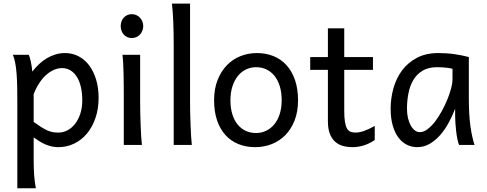

<svg xmlns="http://www.w3.org/2000/svg" viewBox="-20 -801 2689 1061"><path d="M166 -127Q190.9 -109.4 209.2 -97.9Q227.5 -86.4 242.7 -79.8Q257.8 -73.2 271.7 -70.8Q285.6 -68.4 302.7 -68.4Q328.6 -68.4 352.3 -80.6Q376 -92.8 394.3 -116Q412.6 -139.2 423.6 -172.1Q434.6 -205.1 434.6 -246.6Q434.6 -287.1 427 -320.1Q419.4 -353 404.8 -376.2Q390.1 -399.4 369.4 -412.1Q348.6 -424.8 322.3 -424.8Q301.3 -424.8 279.3 -415.5Q257.3 -406.2 236.6 -388.2Q215.8 -370.1 197.8 -343Q179.7 -315.9 166 -280.8ZM139.2 -498Q144.5 -485.4 149.9 -462.2Q155.3 -439 158.7 -405.3Q175.8 -427.7 196 -446.8Q216.3 -465.8 239 -479.2Q261.7 -492.7 286.9 -500.2Q312 -507.8 339.4 -507.8Q380.9 -507.8 415.3 -489.5Q449.7 -471.2 473.9 -438.2Q498 -405.3 511.5 -360.1Q524.9 -314.9 524.9 -261.2Q524.9 -198.7 507.3 -148.2Q489.7 -97.7 459.7 -62Q429.7 -26.4 389.2 -7.1Q348.6 12.2 302.7 12.2Q283.2 12.2 265.9 8.3Q248.5 4.4 232.2 -2.4Q215.8 -9.3 199.7 -19.3Q183.6 -29.3 166 -41.5V73.2Q166 102.5 166.7 126.2Q167.5 149.9 168.9 169.9Q170.4 189.9 172.9 206.8Q175.3 223.6 178.2 239.3H75.7V-236.8Q75.7 -282.2 75 -321Q74.2 -359.9 71.8 -392.3Q69.3 -424.8 64.5 -451.2Q59.6 -477.5 51.3 -498Z M647 -656.7Q647 -670.4 651.4 -682.4Q655.8 -694.3 663.8 -703.4Q671.9 -712.4 683.1 -717.5Q694.3 -722.7 708 -722.7Q721.7 -722.7 733.4 -717.5Q745.1 -712.4 753.4 -703.4Q761.7 -694.3 766.6 -682.4Q771.5 -670.4 771.5 -656.7Q771.5 -643.1 766.6 -631.1Q761.7 -619.1 753.4 -610.1Q745.1 -601.1 733.4 -595.9Q721.7 -590.8 708 -590.8Q694.3 -590.8 683.1 -595.9Q671.9 -601.1 663.8 -610.1Q655.8 -619.1 651.4 -631.1Q647 -643.1 647 -656.7ZM754.4 -231.9Q754.4 -208.5 755.1 -176.5Q755.9 -144.5 757.1 -111.8Q758.3 -79.1 760 -49.3Q761.7 -19.5 764.2 0H664.1V-258.8Q664.1 -294.4 663.8 -329.1Q663.6 -363.8 662.8 -394.8Q662.1 -425.8 660.6 -452.4Q659.2 -479 656.7 -498H754.4Z M1030.3 -231.9Q1030.3 -208.5 1031 -176.8Q1031.7 -145 1033 -112.3Q1034.2 -79.6 1035.9 -49.8Q1037.6 -20 1040 0H939.9V-551.8Q939.9 -623 937.5 -680.9Q935.1 -738.8 930.2 -781.2H1030.3Z M1253.4 -246.6Q1253.4 -204.1 1263.7 -170.4Q1273.9 -136.7 1292.7 -113.5Q1311.5 -90.3 1337.4 -78.1Q1363.3 -65.9 1395 -65.9Q1424.3 -65.9 1450.2 -78.1Q1476.1 -90.3 1495.4 -113.5Q1514.6 -136.7 1525.6 -170.4Q1536.6 -204.1 1536.6 -246.6Q1536.6 -289.6 1526.4 -323.5Q1516.1 -357.4 1497.3 -381.1Q1478.5 -404.8 1452.4 -417.2Q1426.3 -429.7 1395 -429.7Q1365.2 -429.7 1339.4 -417.2Q1313.5 -404.8 1294.4 -381.1Q1275.4 -357.4 1264.4 -323.5Q1253.4 -289.6 1253.4 -246.6ZM1163.1 -246.6Q1163.1 -309.6 1182.1 -358.2Q1201.2 -406.7 1233.4 -440.2Q1265.6 -473.6 1308.6 -490.7Q1351.6 -507.8 1399.9 -507.8Q1450.2 -507.8 1491.9 -490.7Q1533.7 -473.6 1563.7 -440.2Q1593.8 -406.7 1610.4 -358.2Q1627 -309.6 1627 -246.6Q1627 -183.6 1607.9 -135.3Q1588.9 -86.9 1556.6 -54.2Q1524.4 -21.5 1481.4 -4.6Q1438.5 12.2 1390.1 12.2Q1339.8 12.2 1298.1 -4.6Q1256.3 -21.5 1226.3 -54.2Q1196.3 -86.9 1179.7 -135.3Q1163.1 -183.6 1163.1 -246.6Z M1694.3 -485.8H1792V-644.5H1882.3V-485.8H2041V-415H1882.3V-190.4Q1882.3 -152.8 1886 -128.9Q1889.6 -105 1897.2 -91.6Q1904.8 -78.1 1916.5 -73.2Q1928.2 -68.4 1944.8 -68.4Q1965.8 -68.4 1992.2 -77.6Q2018.6 -86.9 2050.8 -105V-26.9Q2017.1 -4.9 1986.3 3.7Q1955.6 12.2 1929.7 12.2Q1900.9 12.2 1876 5.6Q1851.1 -1 1832.3 -17.6Q1813.5 -34.2 1802.7 -61.8Q1792 -89.4 1792 -131.8V-415H1694.3Z M2480.5 -420.9Q2474.6 -422.4 2467.3 -423.8Q2460 -425.3 2450 -426.5Q2439.9 -427.7 2426.5 -428.7Q2413.1 -429.7 2395 -429.7Q2347.2 -429.7 2315.2 -410.4Q2283.2 -391.1 2264.2 -359.1Q2245.1 -327.1 2237.1 -285.6Q2229 -244.1 2229 -200.2Q2229 -171.9 2234.6 -148.2Q2240.2 -124.5 2250 -107.2Q2259.8 -89.8 2272.5 -80.3Q2285.2 -70.8 2299.8 -70.8Q2321.3 -70.8 2343 -87.4Q2364.7 -104 2384.8 -130.1Q2404.8 -156.2 2422.4 -188.7Q2439.9 -221.2 2452.9 -253.2Q2465.8 -285.2 2473.1 -313.5Q2480.5 -341.8 2480.5 -358.9ZM2517.1 0Q2511.7 -11.7 2507.6 -32.2Q2503.4 -52.7 2500.7 -75.9Q2498 -99.1 2496.6 -122.1Q2495.1 -145 2495.1 -161.1V-200.2Q2480.5 -162.1 2460.2 -124.3Q2439.9 -86.4 2413.8 -56.2Q2387.7 -25.9 2355.5 -6.8Q2323.2 12.2 2285.2 12.2Q2254.4 12.2 2227.5 -1.5Q2200.7 -15.1 2180.9 -42Q2161.1 -68.8 2149.9 -108.6Q2138.7 -148.4 2138.7 -200.2Q2138.7 -258.3 2154.3 -313.7Q2169.9 -369.1 2202.1 -412.4Q2234.4 -455.6 2284.2 -481.7Q2334 -507.8 2402.3 -507.8Q2449.7 -507.8 2491.7 -501.7Q2533.7 -495.6 2570.8 -485.8V-258.8Q2570.8 -166.5 2579.6 -103.8Q2588.4 -41 2602.5 0Z"/></svg>

Font: Andika FrenchTight
Style: Regular
Weight: 400
Designer: Victor Gaultney, Annie Olsen, Julie Remington, Don Collingsworth, Eric Hays, Becca Hirsbrunner
Foundry: SIL International
Version: Version 5.000 ; Dig1 Dig4Opn Dig7 LnSpcTght